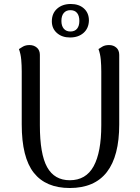

<svg xmlns="http://www.w3.org/2000/svg" viewBox="-20 -930 701 963"><path d="M578 -655V-306Q578 -147 516 -67Q454 13 330 13Q210 13 149.5 -63.5Q89 -140 89 -306V-572Q89 -602 86.5 -630.5Q84 -659 75 -684Q82 -689 95.5 -696.5Q109 -704 128 -704Q150 -704 165 -691Q180 -678 180 -655V-302Q180 -157 216.5 -91.5Q253 -26 330 -26Q411 -26 449.5 -96Q488 -166 488 -302V-572Q488 -602 485.5 -630.5Q483 -659 474 -684Q481 -689 494 -696.5Q507 -704 527 -704Q549 -704 563.5 -691Q578 -678 578 -655ZM335 -910Q376 -910 401 -887.5Q426 -865 426 -827Q425 -788 399 -765Q373 -742 331 -742Q291 -742 265.5 -764.5Q240 -787 240 -823Q240 -863 266.5 -886.5Q293 -910 335 -910ZM333 -879Q312 -879 300 -865Q288 -851 288 -825Q288 -800 300 -786Q312 -772 333 -772Q355 -772 366.5 -786Q378 -800 378 -825Q378 -851 366.5 -865Q355 -879 333 -879Z"/></svg>

Font: Arima Medium
Style: Regular
Weight: 500
Designer: Joana Correia and Natanael Gama
Foundry: NDISCOVER
Version: Version 1.101;gftools[0.9.23]